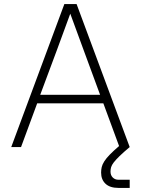

<svg xmlns="http://www.w3.org/2000/svg" viewBox="-20 -720 690 940"><path d="M560 200Q518 200 496.5 179.5Q475 159 475 125Q475 111 478 98Q481 85 490.5 70Q500 55 517.5 37Q535 19 563 -5L486 -214H162L83 0H35L295 -700H355L615 0Q584 26 565.5 44Q547 62 537 75Q527 88 524 98.5Q521 109 521 120Q521 138 532 149Q543 160 560 160H615V200ZM177 -256H470L389 -476L324 -653L259 -476Z"/></svg>

Font: PT Root UI Web Light
Style: Regular
Weight: 300
Designer: Vitaly Kuzmin
Foundry: ParaType Ltd.
Version: Version 1.000W